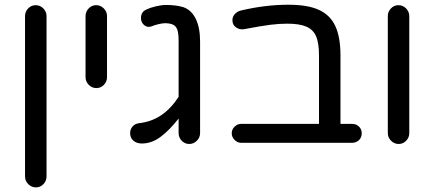

<svg xmlns="http://www.w3.org/2000/svg" viewBox="-20 -603 1836 812"><path d="M85.9 143.6V-535.2Q85.9 -553.7 99.1 -567.4Q112.3 -581.1 130.9 -581.1Q149.4 -581.1 163.1 -567.4Q176.8 -553.7 176.8 -535.2V143.6Q176.8 162.1 163.6 175.8Q150.4 189.5 131.8 189.5Q113.3 189.5 99.6 175.8Q85.9 162.1 85.9 143.6Z M341.8 -276.4V-535.2Q341.8 -553.7 355 -567.4Q368.2 -581.1 386.7 -581.1Q405.3 -581.1 418.9 -567.4Q432.6 -553.7 432.6 -535.2V-276.4Q432.6 -257.8 419.4 -244.1Q406.2 -230.5 387.7 -230.5Q369.1 -230.5 355.5 -244.1Q341.8 -257.8 341.8 -276.4Z M735.4 -40V-101.6Q696.3 -51.8 658.7 -23.9Q621.1 3.9 580.1 3.9Q557.6 3.9 543.9 -8.3Q530.3 -20.5 530.3 -40Q530.3 -55.7 540.5 -67.9Q550.8 -80.1 568.4 -82Q620.1 -87.9 661.1 -115.2Q702.1 -142.6 735.4 -193.4V-433.6Q735.4 -475.6 722.7 -490.2Q710 -504.9 678.7 -504.9Q668 -504.9 650.9 -501Q633.8 -497.1 620.1 -491.2Q612.3 -489.3 609.4 -489.3Q596.7 -489.3 586.4 -500Q576.2 -510.7 576.2 -526.4Q576.2 -552.7 598.6 -562.5Q614.3 -570.3 638.7 -576.2Q663.1 -582 682.6 -582Q723.6 -582 753.9 -573.2Q789.1 -561.5 807.6 -523.9Q826.2 -486.3 826.2 -426.8V-40Q826.2 -21.5 812.5 -7.8Q798.8 5.9 780.3 5.9Q761.7 5.9 748.5 -7.8Q735.4 -21.5 735.4 -40Z M960 -39.1Q960 -55.7 972.2 -67.4Q984.4 -79.1 1000 -79.1H1329.1V-368.2Q1329.1 -421.9 1316.4 -450.2Q1304.7 -477.5 1275.9 -490.2Q1247.1 -502.9 1195.3 -502.9Q1159.2 -502.9 1121.6 -498Q1084 -493.2 1011.7 -479.5Q993.2 -476.6 978 -487.3Q962.9 -498 962.9 -517.6Q962.9 -532.2 973.1 -543.5Q983.4 -554.7 999 -558.6Q1102.5 -583 1199.2 -583Q1281.2 -583 1328.1 -561.5Q1376 -540 1397.9 -493.2Q1419.9 -446.3 1419.9 -368.2V-79.1H1468.8Q1486.3 -79.1 1498 -67.9Q1509.8 -56.6 1509.8 -39.1Q1509.8 -21.5 1498 -10.3Q1486.3 1 1468.8 1H1000Q984.4 1 972.2 -11.2Q960 -23.4 960 -39.1Z M1620.1 -40V-535.2Q1620.1 -553.7 1633.3 -567.4Q1646.5 -581.1 1665 -581.1Q1683.6 -581.1 1697.3 -567.4Q1710.9 -553.7 1710.9 -535.2V-40Q1710.9 -21.5 1697.8 -7.8Q1684.6 5.9 1666 5.9Q1647.5 5.9 1633.8 -7.8Q1620.1 -21.5 1620.1 -40Z"/></svg>

Font: jf-openhuninn-2.0
Style: Regular
Weight: 400
Designer: [Kosugi Maru]
Designed by MOTOYA      

[Varela Round]
Joe Prince (Latin component); Avraham Cornfeld (Hebrew component)
Foundry: justfont CO.,LTD.
Version: 2.0